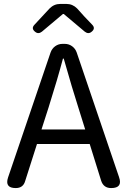

<svg xmlns="http://www.w3.org/2000/svg" viewBox="-20 -956 647 976"><path d="M60 0Q3 0 21 -54L237 -689Q244 -709 260.5 -721Q277 -733 298 -733H309Q330 -733 346.5 -721Q363 -709 370 -689L585 -56Q605 0 545 0Q506 0 494 -38L436 -224H302H168L108 -36Q98 0 60 0ZM191 -298H302H413L378 -410Q348 -503 304 -658H300Q273 -556 227 -410ZM159 -794Q137 -811 155 -830L232 -913Q255 -936 286 -936H318Q349 -936 372 -913L408 -873L449 -830Q467 -811 445 -794Q429 -781 411 -795L304 -885H300L193 -795Q175 -781 159 -794Z"/></svg>

Font: GenSenRounded JP R
Style: Regular
Weight: 400
Version: Version 1.501;PS 1;hotconv 16.6.51;makeotf.lib2.5.65220